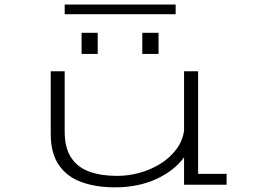

<svg xmlns="http://www.w3.org/2000/svg" viewBox="-20 -814 1140 846"><path d="M486.5 11.5Q405 11.5 341 -11Q277 -33.5 240.2 -85.5Q203.5 -137.5 203.5 -225V-500H265V-235.5Q265 -162 293.8 -119Q322.5 -76 374.2 -57.5Q426 -39 496 -39Q545.5 -39 594.8 -52.5Q644 -66 686 -92Q728 -118 756 -154.8Q784 -191.5 791 -237.5V-500H853V-48H978.5V0H791V-121Q747.5 -61 667.8 -24.8Q588 11.5 486.5 11.5ZM339.5 -669.5H410.5V-576.5H339.5ZM607 -669.5H678.5V-576.5H607ZM265 -751.5V-794H754V-751.5Z"/></svg>

Font: Trispace Expanded ExtraLight
Style: Regular
Weight: 200
Width: 7
Designer: Tyler Finck
Foundry: Etcetera Type Company
Version: Version 1.210; ttfautohint (v1.8.3)